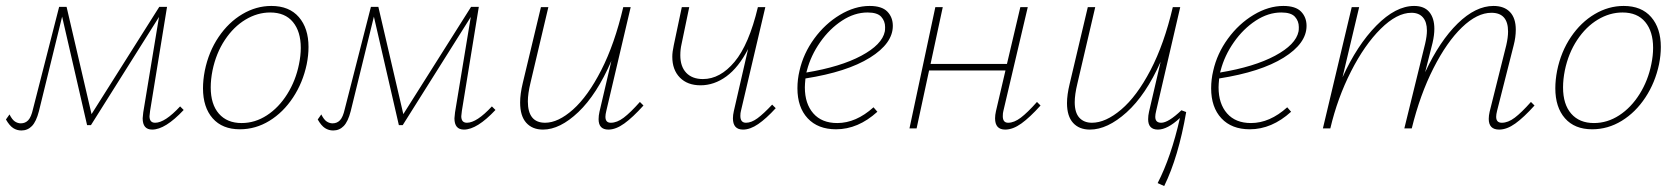

<svg xmlns="http://www.w3.org/2000/svg" viewBox="-31 -432 5650 646"><path d="M587 -62Q525 4 481 4Q449 4 449 -34Q449 -38 451 -54L504 -375L275 -11H262L178 -376L100 -58Q91 -23 76.5 -8Q62 7 41 7Q26 7 13.5 -1Q1 -9 -11 -30L1 -47Q10 -29 19.5 -23Q29 -17 39 -17Q54 -17 64 -27.5Q74 -38 80 -65L168 -409H193L277 -48L505 -409H531L474 -59Q472 -45 472 -41Q472 -19 491 -19Q524 -19 575 -74Z M652 -135Q652 -163 658 -194Q671 -258 704.5 -307.5Q738 -357 784.5 -384.5Q831 -412 882 -412Q942 -412 974.5 -374.5Q1007 -337 1007 -274Q1007 -246 1001 -216Q988 -154 955 -104Q922 -54 875.5 -25.5Q829 3 776 3Q717 3 684.5 -34Q652 -71 652 -135ZM975 -216Q981 -245 981 -271Q981 -326 954.5 -358Q928 -390 878 -390Q835 -390 795 -366Q755 -342 725.5 -297.5Q696 -253 684 -195Q678 -165 678 -138Q678 -81 705.5 -49.5Q733 -18 782 -18Q827 -18 867 -44Q907 -70 935.5 -115.5Q964 -161 975 -216Z M1636 -62Q1574 4 1530 4Q1498 4 1498 -34Q1498 -38 1500 -54L1553 -375L1324 -11H1311L1227 -376L1149 -58Q1140 -23 1125.5 -8Q1111 7 1090 7Q1075 7 1062.5 -1Q1050 -9 1038 -30L1050 -47Q1059 -29 1068.5 -23Q1078 -17 1088 -17Q1103 -17 1113 -27.5Q1123 -38 1129 -65L1217 -409H1242L1326 -48L1554 -409H1580L1523 -59Q1521 -45 1521 -41Q1521 -19 1540 -19Q1573 -19 1624 -74Z M2134 -77Q2098 -37 2069.5 -16.5Q2041 4 2016 4Q1983 4 1983 -31Q1983 -43 1986 -56L2026 -227Q1977 -114 1915 -55Q1853 4 1796 4Q1760 4 1739.5 -19Q1719 -42 1719 -87Q1719 -116 1728 -153L1789 -408H1814L1754 -154Q1745 -117 1745 -91Q1745 -19 1803 -19Q1847 -19 1897 -63.5Q1947 -108 1992 -196Q2037 -284 2066 -408H2091L2009 -59Q2006 -47 2006 -39Q2006 -19 2024 -19Q2045 -19 2067.5 -36Q2090 -53 2122 -89Z M2579 -68Q2547 -33 2520 -14.5Q2493 4 2469 4Q2435 4 2435 -34Q2435 -45 2438 -58L2486 -267Q2454 -205 2413 -175Q2372 -145 2326 -145Q2282 -145 2256.5 -171Q2231 -197 2231 -241Q2231 -257 2236 -280L2263 -408H2288L2262 -283Q2258 -266 2258 -246Q2258 -208 2278 -187Q2298 -166 2334 -166Q2392 -166 2440.5 -224Q2489 -282 2519 -408H2544L2462 -59Q2460 -52 2460 -42Q2460 -19 2479 -19Q2497 -19 2517.5 -34Q2538 -49 2567 -80Z M2973 -345Q2973 -286 2896 -238Q2819 -190 2679 -168Q2677 -148 2677 -138Q2677 -83 2705.5 -50.5Q2734 -18 2786 -18Q2849 -18 2908 -71L2921 -56Q2856 3 2782 3Q2721 3 2686.5 -34Q2652 -71 2652 -135Q2652 -165 2659 -194Q2672 -252 2708.5 -302Q2745 -352 2795 -382Q2845 -412 2895 -412Q2936 -412 2954.5 -393Q2973 -374 2973 -345ZM2947 -341Q2947 -361 2934 -375.5Q2921 -390 2888 -390Q2844 -390 2802 -362.5Q2760 -335 2728.5 -290Q2697 -245 2684 -195L2682 -188Q2797 -207 2867 -244.5Q2937 -282 2946 -326Q2947 -330 2947 -341Z M3470 -77Q3434 -37 3405.5 -16.5Q3377 4 3351 4Q3317 4 3317 -34Q3317 -45 3320 -58L3352 -195H3095L3053 0H3029L3116 -408H3141L3100 -217H3357L3402 -408H3427L3345 -59Q3343 -52 3343 -41Q3343 -19 3361 -19Q3381 -19 3403.5 -36Q3426 -53 3458 -89Z M3960 -55Q3934 96 3886 194L3864 184Q3909 97 3939 -35Q3897 4 3865 4Q3832 4 3832 -31Q3832 -43 3835 -56L3874 -224Q3824 -112 3759.5 -54Q3695 4 3636 4Q3600 4 3579.5 -18.5Q3559 -41 3559 -85Q3559 -113 3568 -150L3629 -408H3654L3594 -151Q3585 -114 3585 -88Q3585 -53 3600.5 -36Q3616 -19 3643 -19Q3689 -19 3741.5 -63.5Q3794 -108 3840 -196Q3886 -284 3915 -408H3940L3859 -59Q3856 -47 3856 -39Q3856 -19 3876 -19Q3900 -19 3944 -61Z M4365 -345Q4365 -286 4288 -238Q4211 -190 4071 -168Q4069 -148 4069 -138Q4069 -83 4097.5 -50.5Q4126 -18 4178 -18Q4241 -18 4300 -71L4313 -56Q4248 3 4174 3Q4113 3 4078.5 -34Q4044 -71 4044 -135Q4044 -165 4051 -194Q4064 -252 4100.5 -302Q4137 -352 4187 -382Q4237 -412 4287 -412Q4328 -412 4346.5 -393Q4365 -374 4365 -345ZM4339 -341Q4339 -361 4326 -375.5Q4313 -390 4280 -390Q4236 -390 4194 -362.5Q4152 -335 4120.5 -290Q4089 -245 4076 -195L4074 -188Q4189 -207 4259 -244.5Q4329 -282 4338 -326Q4339 -330 4339 -341Z M5132 -77Q5096 -37 5067.5 -16.5Q5039 4 5013 4Q4978 4 4978 -32Q4978 -43 4981 -56L5037 -280Q5043 -306 5043 -326Q5043 -389 4987 -389Q4939 -389 4888 -340Q4837 -291 4792 -202.5Q4747 -114 4719 0H4694L4764 -285Q4770 -311 4770 -329Q4770 -358 4756.5 -373.5Q4743 -389 4718 -389Q4669 -389 4614.5 -335Q4560 -281 4514.5 -191.5Q4469 -102 4445 0H4420L4517 -408H4542L4486 -172Q4535 -280 4600 -346Q4665 -412 4727 -412Q4761 -412 4778 -391.5Q4795 -371 4795 -335Q4795 -314 4789 -288L4764 -189Q4813 -294 4873.5 -353Q4934 -412 4994 -412Q5030 -412 5049.5 -391.5Q5069 -371 5069 -332Q5069 -307 5062 -280L5006 -59Q5003 -47 5003 -39Q5003 -19 5022 -19Q5043 -19 5065.5 -36Q5088 -53 5120 -89Z M5202 -135Q5202 -163 5208 -194Q5221 -258 5254.5 -307.5Q5288 -357 5334.5 -384.5Q5381 -412 5432 -412Q5492 -412 5524.5 -374.5Q5557 -337 5557 -274Q5557 -246 5551 -216Q5538 -154 5505 -104Q5472 -54 5425.5 -25.5Q5379 3 5326 3Q5267 3 5234.5 -34Q5202 -71 5202 -135ZM5525 -216Q5531 -245 5531 -271Q5531 -326 5504.5 -358Q5478 -390 5428 -390Q5385 -390 5345 -366Q5305 -342 5275.5 -297.5Q5246 -253 5234 -195Q5228 -165 5228 -138Q5228 -81 5255.5 -49.5Q5283 -18 5332 -18Q5377 -18 5417 -44Q5457 -70 5485.5 -115.5Q5514 -161 5525 -216Z"/></svg>

Font: Ysabeau Extralight
Style: Italic
Weight: 200
Italic angle: -12°
Designer: Christian Thalmann (Catharsis Fonts)
Version: Version 0.003